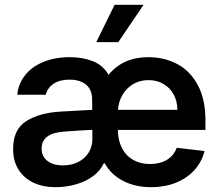

<svg xmlns="http://www.w3.org/2000/svg" viewBox="-20 -778 924 809"><path d="M421.4 -89.8H417Q404.3 -60.5 374.5 -37.6Q344.7 -14.6 302.7 -2Q260.7 10.7 212.9 10.7Q161.6 10.7 121.3 -8.1Q81.1 -26.9 58.1 -63.2Q35.2 -99.6 35.2 -150.4Q35.2 -232.4 90.1 -267.3Q145 -302.2 232.4 -307.6Q275.4 -309.6 319.3 -312.5L368.7 -314.9L368.2 -359.4Q368.2 -398.9 343.3 -420.7Q318.4 -442.4 272.5 -442.4Q231.9 -442.4 206.1 -425.3Q180.2 -408.2 172.9 -378.9H52.7Q57.1 -424.3 85 -460.2Q112.8 -496.1 161.6 -516.6Q210.4 -537.1 275.4 -537.1Q327.1 -537.1 370.4 -520.5Q413.6 -503.9 437.5 -462.9Q498.5 -537.1 604.5 -537.1Q671.9 -537.1 726.6 -508.3Q781.2 -479.5 813.5 -419.4Q845.7 -359.4 845.7 -269.5V-230.5H476.6Q477.1 -186 494.1 -153.6Q511.2 -121.1 541.7 -104Q572.3 -86.9 612.3 -86.9Q653.8 -86.9 683.1 -104.5Q712.4 -122.1 724.6 -155.3L841.8 -141.6Q830.6 -96.2 799.3 -61.5Q768.1 -26.9 721.2 -8.1Q674.3 10.7 617.2 10.7Q549.8 10.7 498.5 -15.9Q447.3 -42.5 421.4 -89.8ZM245.1 -81.1Q281.7 -81.1 310.1 -95.7Q338.4 -110.4 353.8 -135.5Q369.1 -160.6 369.1 -190.4V-231Q344.7 -230 306.9 -227.5Q269 -225.1 252 -223.6Q155.3 -217.3 155.3 -152.3Q155.3 -118.7 179.9 -99.9Q204.6 -81.1 245.1 -81.1ZM727.5 -315.4Q727.1 -351.6 711.7 -379.9Q696.3 -408.2 668.7 -424.3Q641.1 -440.4 605.5 -440.4Q569.3 -440.4 541 -423.6Q512.7 -406.7 496.1 -378.2Q479.5 -349.6 477.1 -315.4ZM462.9 -757.8H585L478.5 -600.6H385.7Z"/></svg>

Font: Pretendard GOV SemiBold
Style: Regular
Weight: 600
Designer: Base glyphs from Inter by Rasmus Andersson; Hangeul glyphs from Noto Sans CJK(Source Han Sans) by Jang Soo-young and Kan
Foundry: Kil Hyung-jin
Version: Version 1.309